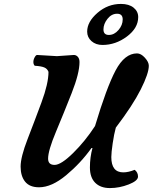

<svg xmlns="http://www.w3.org/2000/svg" viewBox="-20 -941 778 978"><path d="M576.5 -871Q548 -871 527.5 -845Q507 -819 507 -791Q507 -763 534.5 -763Q562 -763 583.5 -788Q605 -813 605 -842Q605 -871 576.5 -871ZM684 -854Q684 -798 626.5 -755Q569 -712 502 -712Q468 -712 446 -731.5Q424 -751 424 -780Q424 -830 476.5 -875.5Q529 -921 596 -921Q637 -921 660.5 -902Q684 -883 684 -854ZM270 -655 356 -661Q368 -661 376.5 -651.5Q385 -642 385 -625Q385 -568 345 -466.5Q305 -365 265 -269.5Q225 -174 225 -133Q225 -101 258 -101Q291 -101 352.5 -161.5Q414 -222 464 -299Q523 -496 569 -582.5Q615 -669 678 -669Q698 -669 718 -647Q738 -625 738 -606Q738 -567 697 -485.5Q656 -404 570 -291Q561 -259 554 -211Q547 -163 547 -141Q547 -63 608 -63Q634 -63 666 -76Q683 -63 683 -41.5Q683 -20 635.5 -1.5Q588 17 540 17Q492 17 465 -10Q438 -37 438 -88Q438 -139 451 -187H446Q391 -110 317 -48.5Q243 13 179 13Q131 13 108 -15.5Q85 -44 85 -92.5Q85 -141 120.5 -232.5Q156 -324 191.5 -420Q227 -516 227 -575Q221 -591 205.5 -597.5Q190 -604 157 -606Q150 -613 150 -625Q150 -637 156.5 -649Q163 -661 169 -661Z"/></svg>

Font: Clara
Style: Regular
Weight: 400
Designer: Proyecto DEMO
Foundry: Proyecto DEMO
Version: Version 1.002